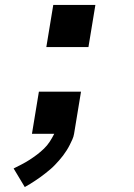

<svg xmlns="http://www.w3.org/2000/svg" viewBox="-20 -540 540 775"><path d="M337 -350H167L195 -520H365ZM80 215 35 140Q51 132 67.5 123.5Q84 115 99.5 105Q115 95 129.5 84Q144 73 157.5 60Q171 47 181 31.5Q191 16 199 0H109L137 -170H307L279 0Q277 12 272 23Q267 34 261.5 45Q256 56 249 67Q242 78 234.5 88Q227 98 218.5 107.5Q210 117 201.5 126Q193 135 183.5 143Q174 151 164 159Q154 167 143.5 174.5Q133 182 122.5 189Q112 196 101.5 202.5Q91 209 80 215Z"/></svg>

Font: Iosevka SS04 Oblique
Style: Bold
Weight: 700
Italic angle: -9°
Monospace: yes
Designer: Belleve Invis
Foundry: Belleve Invis
Version: Version 19.0.0; ttfautohint (v1.8.4)